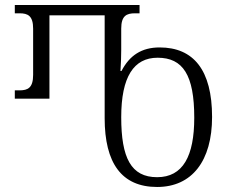

<svg xmlns="http://www.w3.org/2000/svg" viewBox="-20 -734 913 765"><path d="M606 11C745 11 825 -93 825 -268C825 -455 751 -545 616 -545C544 -545 496 -513 464 -451H460C462 -482 463 -509 463 -535V-620C463 -671 484 -681 518 -681H536V-714H39V-681H58C91 -681 112 -671 112 -620V-436C112 -384 91 -374 58 -374H39V-341H177V-673H397V-263C397 -85 464 11 606 11ZM606 -28C502 -28 463 -105 463 -267C463 -428 513 -504 608 -504C709 -504 754 -435 754 -265C754 -112 709 -28 606 -28Z"/></svg>

Font: Noto Serif Georgian SemiCondensed Light
Style: Regular
Weight: 300
Width: 4
Designer: Monotype Design Team, Akaki Razmadze
Foundry: Google LLC
Version: Version 2.003